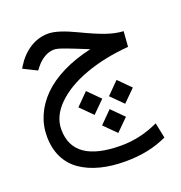

<svg xmlns="http://www.w3.org/2000/svg" viewBox="-134 -533 925 979"><g transform="rotate(-20 329.0 -43.0)"><path d="M332 117.2 396.5 52.2 461.4 117.2 396.5 181.6ZM416 -10.7 480.5 -75.7 545.4 -10.7 480.5 53.7ZM250 -10.7 314.5 -75.7 379.4 -10.7 314.5 53.7ZM408.2 -268.6Q391.1 -275.4 363.8 -286.6Q330.1 -300.3 317.1 -305.2Q304.2 -310.1 283.7 -317.6Q263.2 -325.2 252.2 -327.6Q241.2 -330.1 232.9 -330.1Q206.1 -330.1 179.9 -314.5Q153.8 -298.8 134.8 -274.4L121.6 -257.3L47.9 -293.9L55.2 -306.6Q86.9 -357.9 133.1 -387.5Q179.2 -417 233.4 -417Q284.2 -417 381.3 -370.1Q458 -333 507.8 -315.9Q557.6 -298.8 599.6 -296.9L593.3 -213.9Q463.4 -203.6 358.2 -165.5Q252.9 -127.4 191.2 -66.7Q129.4 -5.9 129.4 65.9Q129.4 247.1 389.6 247.1Q493.7 247.1 592.3 200.7L609.4 283.7Q511.2 330.6 382.8 330.6Q307.6 330.6 247.1 314.9Q186.5 299.3 141.6 268.3Q96.7 237.3 72.5 188Q48.3 138.7 48.3 73.7Q48.3 14.6 71.8 -38.8Q95.2 -92.3 139.9 -136.7Q184.6 -181.2 252.9 -215.1Q321.3 -249 408.2 -268.6Z"/></g></svg>

Font: Vazir WOL
Style: WOL
Weight: 400
Foundry: Based on Dejavu fonts, by Saber Rastikerdar
Version: Version 26.0.0